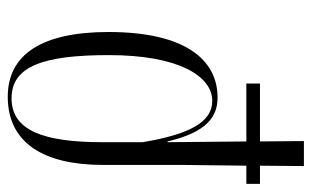

<svg xmlns="http://www.w3.org/2000/svg" viewBox="-178 -406 822 507"><g transform="rotate(-90 233.5 -153.0)"><path d="M1 122H49L48 238H114L113 122H266V86H113L111 -122H113C138 -16 180 10 229 10C327 10 402 -73 402 -278C402 -455 342 -544 231 -544C109 -544 51 -449 51 -293V-83L49 86H1ZM220 -4C165 -4 132 -62 111 -188V-293C111 -450 142 -534 227 -534C312 -534 341 -449 341 -277C341 -94 286 -4 220 -4Z"/></g></svg>

Font: Noto Serif Display ExtraCondensed Light
Style: Regular
Weight: 300
Width: 2
Designer: Monotype Design Team
Foundry: Monotype Imaging Inc.
Version: Version 2.009